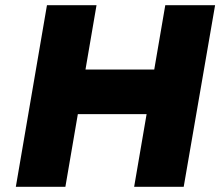

<svg xmlns="http://www.w3.org/2000/svg" viewBox="-20 -720 849 740"><path d="M135 -280H666L696 -452H165ZM617 -700 497 0H688L809 -700ZM161 -700 41 0H232L352 -700Z"/></svg>

Font: Jost ExtraBold
Style: Italic
Weight: 800
Italic angle: -5°
Version: Version 3.710